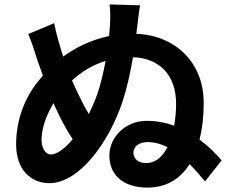

<svg xmlns="http://www.w3.org/2000/svg" viewBox="-20 -818 1040 869"><path d="M458 -542C448 -490 436 -437 420 -391C409 -360 396 -330 382 -302C366 -328 351 -357 335 -391C326 -409 316 -431 306 -454C348 -492 397 -524 458 -542ZM225 -713 108 -664C132 -605 137 -582 149 -546L174 -476L143 -438C92 -370 53 -276 53 -164C53 -49 121 11 203 11C341 11 476 -179 535 -360C555 -420 570 -490 582 -559C699 -555 777 -481 777 -348C777 -315 774 -281 768 -249C730 -263 689 -271 644 -271C541 -271 475 -191 475 -115C475 -21 543 31 647 31C735 31 797 -10 838 -75C866 -48 889 -19 908 3L983 -92C957 -123 923 -157 883 -186C896 -237 902 -293 902 -352C902 -538 771 -658 597 -665L602 -704C604 -722 608 -760 614 -794L476 -798C479 -767 480 -751 478 -708L474 -655C393 -638 324 -604 266 -562C250 -611 235 -664 225 -713ZM738 -152C716 -109 684 -80 642 -80C605 -80 584 -99 584 -128C584 -153 608 -175 648 -175C680 -175 710 -166 738 -152ZM309 -188C274 -146 238 -119 211 -119C184 -119 168 -150 168 -186C168 -238 191 -299 222 -351C233 -327 243 -305 253 -285C273 -246 291 -215 309 -188Z"/></svg>

Font: Source Han Sans KR
Style: Bold
Weight: 700
Designer: Ryoko NISHIZUKA 西塚涼子 (kana, bopomofo & ideographs); Paul D. Hunt (Latin, Greek & Cyrillic); Sandoll Communications 산돌커뮤니
Foundry: Adobe
Version: Version 2.004;hotconv 1.0.118;makeotfexe 2.5.65603